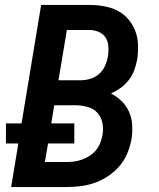

<svg xmlns="http://www.w3.org/2000/svg" viewBox="-20 -755 640 775"><path d="M25 0 54 -176H4V-257H67L146 -735H340Q370 -735 399 -730Q428 -725 453 -712.5Q478 -700 496.5 -679Q515 -658 525.5 -631.5Q536 -605 537 -575.5Q538 -546 534 -516Q530 -495 522.5 -473.5Q515 -452 501 -433.5Q487 -415 468 -401Q449 -387 428 -378Q452 -365 471 -346.5Q490 -328 501 -303.5Q512 -279 513.5 -250.5Q515 -222 511 -194Q506 -166 494.5 -137.5Q483 -109 463 -85.5Q443 -62 417 -44.5Q391 -27 362.5 -17Q334 -7 304.5 -3.5Q275 0 247 0ZM216 -431H305Q325 -431 345 -437Q365 -443 380.5 -457Q396 -471 404.5 -490.5Q413 -510 416 -529Q419 -549 417.5 -568.5Q416 -588 406 -603.5Q396 -619 378 -626.5Q360 -634 340 -634H250ZM161 -101H247Q263 -101 279 -103Q295 -105 311.5 -111Q328 -117 342.5 -126.5Q357 -136 368 -149.5Q379 -163 385 -179Q391 -195 394 -211Q398 -236 393 -260Q388 -284 372.5 -300.5Q357 -317 333.5 -323.5Q310 -330 286 -330H199L187 -257H280V-176H174Z"/></svg>

Font: Iosevka Curly Extended Oblique
Style: Bold
Weight: 700
Width: 7
Italic angle: -9°
Monospace: yes
Designer: Belleve Invis
Foundry: Belleve Invis
Version: Version 11.1.0; ttfautohint (v1.8.3)